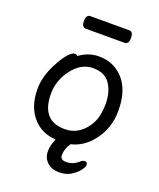

<svg xmlns="http://www.w3.org/2000/svg" viewBox="-158 -780 877 1062"><g transform="rotate(20 281.0 -249.5)"><path d="M222 97Q222 61 240 22Q158 17 108 -38Q50 -101 50 -207Q50 -289 101 -377Q121 -414 142 -437Q163 -460 177 -460Q190 -460 195 -453Q247 -492 309 -492Q371 -492 416 -462Q512 -399 512 -245Q512 -141 449 -62Q398 2 327 18Q302 52 302 92Q302 119 337 119Q376 119 407 92Q420 79 433 79Q449 79 449 96Q449 110 431.5 131.5Q414 153 386.5 169.5Q359 186 317 186Q275 186 248.5 161Q222 136 222 97ZM267 -49Q314 -49 351 -74.5Q388 -100 410.5 -144.5Q433 -189 433 -258Q433 -326 402 -373Q371 -420 301 -420Q231 -420 180 -353.5Q129 -287 129 -208Q129 -49 267 -49ZM415 -611H187Q163 -611 163 -648Q163 -685 188 -685H416Q440 -685 440 -648Q440 -611 415 -611Z"/></g></svg>

Font: LXGW WenKai Medium
Style: Regular
Weight: 500
Designer: LXGW / Fontworks Inc.
Foundry: LXGW / Fontworks Inc.
Version: Version 1.501; October 10, 2024